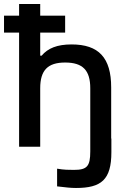

<svg xmlns="http://www.w3.org/2000/svg" viewBox="-37 -730 623 955"><path d="M58 -710V-652H-17V-568H58V0H163V-291C163 -380 200 -419 287 -419C375 -419 412 -380 412 -291V23C412 97 396 115 331 115C306 115 281 115 247 109V197C291 202 313 205 341 205C467 205 517 164 517 27V-41H516V-295C516 -443 454 -509 319 -509C247 -509 201 -490 170 -453H163V-568H287V-652H163V-710Z"/></svg>

Font: LT Wave Text Medium
Style: Regular
Weight: 500
Designer: Daniel Lyons
Version: Version 2.5 (Glyphs App)